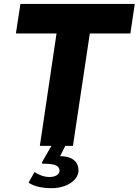

<svg xmlns="http://www.w3.org/2000/svg" viewBox="-20 -743 706 978"><path d="M244 215.5Q211 215.5 180.5 209.5Q150 203.5 125.5 187.5L155.5 133.5Q170.5 143 190.2 150.8Q210 158.5 231.5 158.5Q253 158.5 266.8 151Q280.5 143.5 283 130Q285.5 111.5 268.2 101.2Q251 91 203 91Q196 91 193.8 89Q191.5 87 196 80L245 -5.5H315.5L286 52.5Q324.5 53 345.8 65.2Q367 77.5 374.2 96Q381.5 114.5 379.5 132.5Q375.5 158 355.5 176.8Q335.5 195.5 306 205.5Q276.5 215.5 244 215.5ZM183 0 268 -572.5H61L84 -723H666.5L644 -572.5H437.5L351.5 0Z"/></svg>

Font: Public Sans Thin ExtraBold
Style: Italic
Weight: 800
Italic angle: -8°
Version: Version 2.001